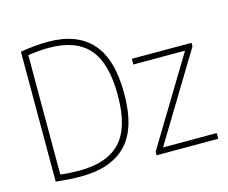

<svg xmlns="http://www.w3.org/2000/svg" viewBox="-104 -891 1235 1041"><g transform="rotate(-15 513.0 -371.0)"><path d="M230.5 5Q196.5 5 164.2 3Q132 1 88.5 -3.5V-732.5Q125.5 -739 165.2 -743Q205 -747 243 -747Q405.5 -747 488.2 -655Q571 -563 571 -370Q571 -173 484.2 -84Q397.5 5 230.5 5ZM231.5 -28Q383.5 -28 459.2 -107.5Q535 -187 535 -370Q535 -550 463 -632Q391 -714 240.5 -714Q213 -714 183.2 -711.5Q153.5 -709 122.5 -704.5V-34.5Q149 -31 175 -29.5Q201 -28 231.5 -28ZM654 0V-20L949.5 -508H659.5V-540H994.5V-520L698.5 -32H1000V0Z"/></g></svg>

Font: Encode Sans Semi Condensed Thin
Style: Regular
Weight: 100
Width: 4
Designer: Multiple Designers
Foundry: Impallari Type
Version: Version 3.000; ttfautohint (v1.8.3) -l 8 -r 50 -G 200 -x 14 